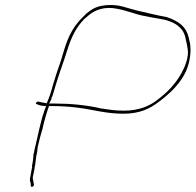

<svg xmlns="http://www.w3.org/2000/svg" viewBox="-20 -698 767 753"><path d="M121 -294C121 -292 120 -291 122 -290H125V-289C131 -287 136 -284 148 -283L161 -282L156 -270C152 -258 149 -247 145 -236L135 -196L119 -126C116 -115 114 -105 113 -98L112 -96C110 -86 111 -76 108 -61C108 -56 104 -47 106 -45V-43C104 -35 101 -15 99 -5C98 -2 95 11 100 18V19C100 22 101 29 101 32C102 38 114 33 113 27L111 13C109 7 108 1 109 -5C111 -14 116 -37 116 -43L117 -46C118 -51 119 -56 119 -60L121 -76C121 -82 123 -90 125 -98C127 -105 126 -115 129 -126L137 -159C140 -170 144 -182 147 -194C153 -222 162 -253 171 -279L172 -282H189C216 -282 252 -280 283 -276C347 -268 395 -252 464 -252C528 -252 568 -272 602 -298C642 -328 678 -361 702 -404C725 -444 731 -496 725 -529L720 -551C711 -592 682 -615 634 -631C590 -639 556 -648 516 -657C474 -667 450 -681 401 -678C361 -675 344 -665 320 -646L304 -630C272 -599 250 -562 233 -507C224 -475 215 -447 203 -414L188 -366C182 -343 174 -317 164 -295V-293L152 -295C140 -297 137 -298 129 -300C128 -300 123 -298 121 -294ZM134 -197H135ZM173 -292 181 -308C182 -309 182 -313 183 -318L184 -319H185C190 -334 194 -350 199 -366C213 -413 231 -459 245 -505C261 -555 279 -591 311 -624L329 -639C354 -660 391 -673 437 -664C465 -659 484 -652 508 -645C545 -633 584 -629 628 -620C670 -609 701 -587 708 -546L713 -524C714 -516 715 -511 716 -506C722 -474 704 -433 690 -408C665 -365 635 -335 598 -307C568 -283 526 -264 466 -264C432 -264 408 -268 382 -272H379C322 -286 256 -292 191 -292ZM111 13V14ZM708 -546Z"/></svg>

Font: Stray Cat
Style: HlExtObl
Weight: 100
Version: Version 1.0